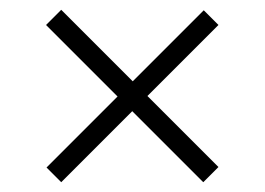

<svg xmlns="http://www.w3.org/2000/svg" viewBox="-20 -490 541 392"><path d="M105 -470 426 -149 395 -118 74 -439ZM426 -439 105 -118 75 -148 396 -469Z"/></svg>

Font: Yaldevi ExtraLight ExtraLight
Style: Regular
Weight: 250
Version: Version 1.100